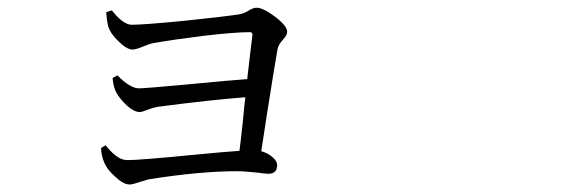

<svg xmlns="http://www.w3.org/2000/svg" viewBox="-20 -497 1540 507"><path d="M322.3 -9.8Q305.7 -9.8 283.2 -31.2Q262.7 -49.8 255.9 -66.4Q247.1 -85.9 247.1 -106.4L258.8 -113.3Q260.7 -111.3 263.7 -107.4Q278.3 -90.8 287.1 -85Q300.8 -74.2 317.4 -74.2Q347.7 -74.2 488.3 -87.9Q579.1 -96.7 612.3 -98.6Q615.2 -120.1 621.1 -174.8Q625 -217.8 627.9 -240.2Q537.1 -233.4 395.5 -214.8Q384.8 -212.9 369.1 -207Q355.5 -201.2 348.6 -201.2Q334 -201.2 314.5 -218.8Q296.9 -235.4 288.1 -251Q279.3 -265.6 277.3 -291L290 -297.9Q324.2 -263.7 346.7 -263.7Q362.3 -263.7 478.5 -274.4Q589.8 -285.2 632.8 -288.1Q634.8 -305.7 638.7 -338.9Q644.5 -389.6 646.5 -404.3Q647.5 -412.1 639.6 -412.1Q600.6 -412.1 516.6 -402.3Q438.5 -392.6 382.8 -382.8Q374 -380.9 357.4 -374Q338.9 -366.2 330.1 -366.2Q314.5 -366.2 292 -388.7Q271.5 -409.2 266.6 -424.8Q262.7 -436.5 260.7 -461.9Q260.7 -463.9 260.7 -464.8L275.4 -469.7Q276.4 -467.8 279.3 -464.8Q306.6 -431.6 328.1 -431.6Q359.4 -431.6 469.7 -442.4Q572.3 -453.1 610.4 -459Q624 -460.9 637.7 -469.7Q649.4 -476.6 657.2 -476.6Q674.8 -476.6 706.1 -453.1Q738.3 -428.7 738.3 -413.1Q738.3 -404.3 727.5 -392.6Q714.8 -378.9 712.9 -367.2Q706.1 -330.1 685.5 -199.2Q674.8 -127.9 669.9 -97.7Q687.5 -92.8 699.7 -82Q711.9 -71.3 711.9 -61.5Q711.9 -38.1 688.5 -38.1Q681.6 -38.1 661.1 -41Q625 -44.9 606.4 -44.9Q507.8 -44.9 372.1 -23.4Q365.2 -21.5 349.6 -16.6Q330.1 -9.8 322.3 -9.8Z"/></svg>

Font: Bpmf Zihi Box R
Style: R
Weight: 400
Foundry: But Ko
Version: Version 1.320